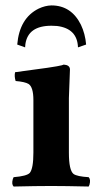

<svg xmlns="http://www.w3.org/2000/svg" viewBox="-20 -680 362 702"><path d="M265.1 -506.8Q262.7 -575.7 188.5 -585Q178.2 -585.9 168 -585.9Q82.5 -585.9 72.8 -518.6Q71.8 -512.7 71.8 -506.8L43 -517.1Q51.3 -613.8 121.1 -648.4Q145 -659.7 168 -660.2Q240.7 -660.2 275.9 -589.4Q291.5 -556.6 294.9 -517.1ZM231.9 -122.1Q231.9 -57.1 249 -43.9Q261.7 -34.7 304.2 -32.2Q312.5 -23.9 307.1 -4.4Q305.7 0 304.2 2Q217.8 0 167 0Q113.8 0 30.8 2H29.8Q21.5 -6.3 26.9 -25.4Q28.3 -29.8 29.8 -32.2Q78.1 -36.1 88.9 -47.9Q102.1 -64 102.1 -122.1V-314Q102.1 -361.3 84.5 -373Q71.3 -380.9 37.1 -383.8Q31.7 -401.9 35.2 -416Q186 -435.5 206.1 -441.4Q210.4 -442.9 212.9 -443.8Q234.9 -442.4 235.8 -426.8Q235.8 -425.3 231.9 -321.3Z"/></svg>

Font: Linux Libertine O
Style: Bold
Weight: 700
Designer: Philipp H. Poll
Foundry: Philipp H. Poll
Version: Version 5.0.0